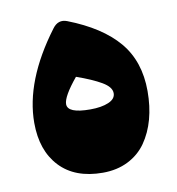

<svg xmlns="http://www.w3.org/2000/svg" viewBox="-65 -583 592 642"><g transform="rotate(-10 231.0 -262.5)"><path d="M233.9 -1Q139.6 -1 88.1 -55.9Q36.6 -110.8 36.6 -204.6Q36.6 -347.2 154.8 -504.9Q174.8 -532.2 204.1 -521Q316.4 -477.5 372.3 -411.4Q428.2 -345.2 428.2 -244.1Q428.2 -192.4 416.3 -148.9Q404.3 -105.5 380.9 -72Q357.4 -38.6 319.8 -19.8Q282.2 -1 233.9 -1ZM200.7 -332.5Q152.3 -273.9 152.3 -248Q152.3 -216.8 229 -216.8Q267.6 -216.8 291.5 -227.1Q315.4 -237.3 315.4 -256.8Q315.4 -277.8 284.4 -295.9Q253.4 -314 200.7 -332.5Z"/></g></svg>

Font: Sahel Black FD
Style: Black-FD
Weight: 900
Foundry: Saber Rastikerdar (saber.rastikerdar@gmail.com)
Version: Version 3.3.1